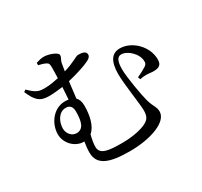

<svg xmlns="http://www.w3.org/2000/svg" viewBox="-167 -999 1335 1272"><g transform="rotate(-30 500.0 -363.0)"><path d="M239 -229C204 -229 175 -262 175 -301C175 -352 205 -411 260 -411C290 -411 307 -394 307 -356C307 -280 293 -229 239 -229ZM243 -747C260 -743 283 -737 296 -730C312 -722 315 -714 315 -691C315 -673 315 -643 313 -607C280 -600 243 -593 208 -593C164 -593 143 -596 90 -649L74 -639C106 -564 133 -533 203 -533C239 -533 275 -537 310 -542C308 -511 306 -479 304 -449C295 -450 286 -451 277 -451C187 -451 127 -365 127 -284C127 -219 183 -156 252 -156H256C252 -131 248 -105 248 -76C248 21 330 51 486 51C649 51 787 -1 787 -79C787 -116 768 -126 751 -185C738 -232 711 -383 711 -445C711 -502 723 -534 755 -534C802 -534 866 -476 866 -417C866 -404 864 -396 850 -386C835 -376 802 -358 776 -347L783 -328C840 -340 864 -327 898 -330C938 -333 949 -352 949 -385C949 -484 859 -573 766 -573C707 -573 673 -530 673 -429C673 -352 700 -188 700 -137C700 -89 684 -72 656 -57C621 -38 550 -22 470 -22C369 -22 301 -28 301 -88C301 -111 306 -142 315 -177C361 -215 375 -293 375 -361C375 -392 367 -414 352 -428C357 -469 362 -513 367 -553C432 -568 484 -586 507 -595C546 -610 566 -623 566 -642C566 -671 532 -674 506 -674C488 -674 457 -647 376 -623C380 -646 383 -666 385 -678C391 -708 403 -712 403 -733C403 -754 339 -777 304 -777C282 -777 265 -772 243 -765Z"/></g></svg>

Font: Noto Serif SC Medium
Style: Regular
Weight: 500
Designer: Ryoko NISHIZUKA 西塚涼子 (kana & ideographs); Frank Grießhammer (Latin, Greek & Cyrillic); Wenlong ZHANG 张文龙 (bopomofo); San
Foundry: Adobe Systems Incorporated
Version: Version 1.001;PS 1.001;hotconv 16.6.54;makeotf.lib2.5.65590